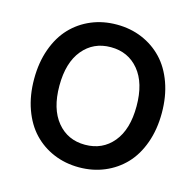

<svg xmlns="http://www.w3.org/2000/svg" viewBox="-108 -849 990 971"><g transform="rotate(15 387.0 -363.5)"><path d="M696.3 -521Q721.7 -450.2 721.7 -363.8Q721.7 -277.3 696.3 -206.5Q670.9 -135.7 626 -88.6Q581.1 -41.5 520 -15.9Q459 9.8 387.2 9.8Q315.4 9.8 254.4 -15.9Q193.4 -41.5 148.7 -88.6Q104 -135.7 78.6 -206.5Q53.2 -277.3 53.2 -363.8Q53.2 -450.2 78.6 -521Q104 -591.8 148.7 -638.9Q193.4 -686 254.4 -711.7Q315.4 -737.3 387.2 -737.3Q459 -737.3 520 -711.7Q581.1 -686 626 -638.9Q670.9 -591.8 696.3 -521ZM387.2 -619.1Q296.4 -619.1 241 -552Q185.5 -484.9 185.5 -363.8Q185.5 -242.7 241 -175.5Q296.4 -108.4 387.2 -108.4Q478.5 -108.4 533.9 -175.3Q589.4 -242.2 589.4 -363.8Q589.4 -485.4 533.9 -552.2Q478.5 -619.1 387.2 -619.1Z"/></g></svg>

Font: Interop SemBd
Style: Regular
Weight: 600
Designer: Rasmus Andersson, Google, Jang Haemin
Foundry: jhaemin
Version: Version 1.007